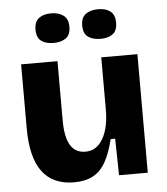

<svg xmlns="http://www.w3.org/2000/svg" viewBox="-53 -790 741 852"><g transform="rotate(-5 317.0 -364.0)"><path d="M243 14Q149 14 101.5 -49.5Q54 -113 54 -243V-528H216V-264Q216 -190 238 -153.5Q260 -117 305 -117Q332 -117 351.5 -130.5Q371 -144 384.5 -168.5Q398 -193 404.5 -225Q411 -257 411 -295V-528H572V-214V0H444L441 -163H421Q406 -101 383.5 -61.5Q361 -22 327 -4Q293 14 243 14ZM416 -610Q381 -610 360 -625Q339 -640 339 -676Q339 -711 360 -726.5Q381 -742 416 -742Q449 -742 469.5 -726.5Q490 -711 490 -676Q490 -639 469 -624.5Q448 -610 416 -610ZM206 -610Q173 -610 152 -624.5Q131 -639 131 -676Q131 -711 151.5 -726.5Q172 -742 206 -742Q239 -742 260.5 -726.5Q282 -711 282 -676Q282 -640 261 -625Q240 -610 206 -610Z"/></g></svg>

Font: Bricolage Grotesque ExtraBold
Style: Regular
Weight: 800
Designer: Mathieu Triay
Foundry: Atelier Triay
Version: Version 1.001;gftools[0.9.33.dev8+g029e19f]